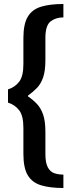

<svg xmlns="http://www.w3.org/2000/svg" viewBox="-20 -760 337 960"><path d="M297 180Q230 180 185.5 166.5Q141 153 119 116.5Q97 80 97 10V-120Q97 -181 76 -208.5Q55 -236 20 -247V-313Q55 -324 76 -351.5Q97 -379 97 -440V-570Q97 -640 119 -676.5Q141 -713 185.5 -726.5Q230 -740 297 -740V-673Q259 -673 233 -653Q207 -633 207 -570V-460Q207 -405 195.5 -372.5Q184 -340 164.5 -320Q145 -300 120 -282V-278Q145 -261 164.5 -240.5Q184 -220 195.5 -187.5Q207 -155 207 -100V10Q207 54 219 76.5Q231 99 251.5 106Q272 113 297 113Z"/></svg>

Font: Cuprum SemiBold
Style: Regular
Weight: 600
Designer: Jovanny Lemonad
Foundry: Jovanny Lemonad
Version: Version 3.000